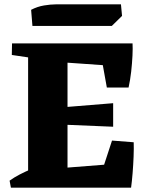

<svg xmlns="http://www.w3.org/2000/svg" viewBox="-20 -861 683 881"><path d="M30 0 24 -32Q45.5 -47.5 70.6 -60.5Q95.8 -73.5 123 -85L124 0ZM581.5 0 428.5 -16 494 -216 593.5 -208.2Q594.5 -180 593 -142.2Q591.5 -104.5 588.5 -67Q585.5 -29.5 581.5 0ZM155.8 -590.8 34.2 -608.8 35.2 -662H156.8ZM470.2 -459.5 437 -644 588.2 -662Q589.5 -640.8 587.9 -605.8Q586.2 -570.8 581.9 -532.1Q577.5 -493.5 570 -459.5ZM109 0V-662H289.8V0ZM499.2 -279.5 259.2 -289.5V-368L499.2 -387.5ZM574.2 -553.5 252.2 -576 177.2 -662H588.2ZM182.5 0 257.5 -89.5 575.8 -114.5 580.8 0ZM128.8 -742 122.8 -816Q151.8 -831 182.2 -836Q212.8 -841 235.8 -841H535L540 -788L493 -742Z"/></svg>

Font: Eczar
Style: Regular
Weight: 400
Designer: Vaibhav Singh
Foundry: Rosetta Type Foundry
Version: Version 2.000